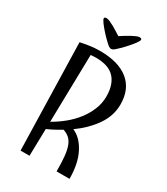

<svg xmlns="http://www.w3.org/2000/svg" viewBox="-209 -950 909 1043"><g transform="rotate(30 246.0 -428.5)"><path d="M80 0ZM80 -670Q146 -685 201 -685Q317 -685 379.5 -634.5Q442 -584 442 -488Q442 -417 399 -355Q356 -293 287 -244Q338 -223 371 -159.5Q404 -96 404 0H323Q323 -53 319.5 -90.5Q316 -128 307 -153Q298 -178 282.5 -192.5Q267 -207 243 -215Q223 -203 201.5 -191.5Q180 -180 157 -170L153 0H97ZM200 -642Q192 -642 184 -641.5Q176 -641 167 -640L158 -216Q197 -238 232.5 -267Q268 -296 295 -331Q322 -366 338 -405.5Q354 -445 354 -487Q354 -562 317 -602Q280 -642 200 -642ZM142 -857Q150 -857 163 -851.5Q176 -846 190.5 -838Q205 -830 220 -820.5Q235 -811 246 -804Q257 -811 272 -820.5Q287 -830 301.5 -838Q316 -846 329 -851.5Q342 -857 350 -857Q353 -857 358 -855.5Q363 -854 363 -849Q363 -841 350.5 -824Q338 -807 321.5 -788.5Q305 -770 288 -753.5Q271 -737 262 -730Q253 -724 246 -724Q240 -724 230 -730Q221 -737 204 -753.5Q187 -770 170.5 -788.5Q154 -807 141.5 -824Q129 -841 129 -849Q129 -854 134 -855.5Q139 -857 142 -857Z"/></g></svg>

Font: Combo
Style: Regular
Weight: 400
Designer: Eduardo Rodriguez Tunni
Foundry: Eduardo Rodriguez Tunni
Version: Version 1.001